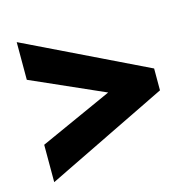

<svg xmlns="http://www.w3.org/2000/svg" viewBox="-79 -682 644 645"><g transform="rotate(-15 242.5 -359.5)"><path d="M33 -246V-116L456 -322V-398L33 -603V-472L286 -360Z"/></g></svg>

Font: Noto Sans Myanmar ExtraCondensed ExtraBold
Style: Regular
Weight: 800
Width: 2
Designer: Monotype Design Team
Foundry: Monotype Imaging Inc.
Version: Version 2.107